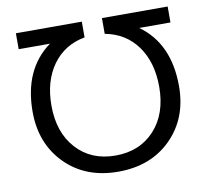

<svg xmlns="http://www.w3.org/2000/svg" viewBox="-81 -823 1014 927"><g transform="rotate(-10 425.5 -360.0)"><path d="M645.5 -654.3Q786.1 -553.7 786.1 -344.7Q786.1 -187.5 686.5 -87.9Q586.9 11.7 426.8 11.7Q266.6 11.7 167.5 -88.4Q68.4 -188.5 68.4 -344.7Q68.4 -552.7 208 -654.3H54.7V-732.4H377.9V-655.3Q277.3 -636.7 220.2 -557.6Q163.1 -478.5 163.1 -358.4Q163.1 -226.6 235.4 -147Q307.6 -67.4 426.8 -67.4Q545.9 -67.4 618.7 -146.5Q691.4 -225.6 691.4 -358.4Q691.4 -478.5 634.3 -557.6Q577.1 -636.7 476.6 -655.3V-732.4H798.8V-654.3Z"/></g></svg>

Font: Gen Shin Gothic Regular
Style: Regular
Weight: 400
Designer: [Source Han Sans]
Ryoko NISHIZUKA  (kana & ideographs); Paul D. Hunt (Latin, Greek & Cyrillic); Wenlong ZHANG  (bopomofo
Version: Version 1.002.20150607